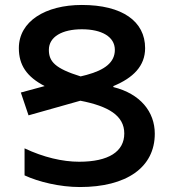

<svg xmlns="http://www.w3.org/2000/svg" viewBox="-20 -744 699 774"><path d="M604 -205C604 -293 546 -366 437 -393V-397C517 -430 565 -478 565 -550C565 -658 473 -724 310 -724C163 -724 56 -658 56 -550C56 -482 87 -435 160 -397L64 -371L95 -279L304 -338C417 -316 481 -278 481 -206C481 -133 418 -92 299 -92C232 -92 155 -110 79 -146V-37C135 -11 221 10 302 10C490 10 604 -69 604 -205ZM177 -543C177 -596 231 -626 310 -626C390 -626 443 -596 443 -543C443 -493 403 -462 329 -442L305 -436C202 -468 177 -496 177 -543Z"/></svg>

Font: Noto Sans Armenian Semi
Style: Regular
Weight: 600
Designer: Monotype Design Team
Foundry: Monotype Imaging Inc.
Version: Version 1.901